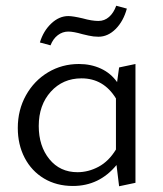

<svg xmlns="http://www.w3.org/2000/svg" viewBox="-20 -643 569 669"><path d="M156 -485 119 -495Q131 -535 158.5 -561Q186 -587 218 -587Q234 -587 268 -579Q300 -570 323 -570Q344 -570 360 -584Q376 -598 385 -623L422 -613Q410 -569 383 -542Q356 -515 323 -515Q306 -515 288.5 -519Q271 -523 267 -524Q236 -533 218 -533Q198 -533 181.5 -520.5Q165 -508 156 -485ZM452 -420V-6L395 6L386 -68Q326 5 234 5Q177 5 133.5 -21Q90 -47 66 -93Q42 -139 42 -197Q42 -260 70.5 -311Q99 -362 147.5 -391Q196 -420 255 -420Q297 -420 331.5 -404Q366 -388 388 -357L395 -408ZM384 -122V-300Q341 -370 264 -370Q199 -370 157 -323.5Q115 -277 115 -204Q115 -134 152 -88.5Q189 -43 250 -43Q288 -43 323.5 -62Q359 -81 384 -122Z"/></svg>

Font: Ysabeau Infant
Style: Regular
Weight: 400
Designer: Christian Thalmann (Catharsis Fonts)
Version: Version 0.003